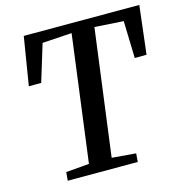

<svg xmlns="http://www.w3.org/2000/svg" viewBox="-109 -843 901 943"><g transform="rotate(-15 341.5 -371.5)"><path d="M120 0 124 -43 242 -53 326 -695.5 176 -686 118.5 -498 55.5 -497.5 95.5 -743H683L654 -497.5L594 -497L588.5 -686L442 -695.5L357.5 -53L479.5 -43L476 0Z"/></g></svg>

Font: Merriweather 28pt Medium
Style: Italic
Weight: 500
Italic angle: -7.8°
Version: Version 2.101